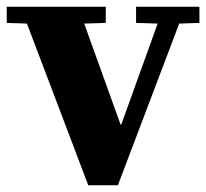

<svg xmlns="http://www.w3.org/2000/svg" viewBox="-20 -550 612 570"><path d="M0 -530H294V-482L230 -480L338 -180H340L448 -480L384 -482V-530H572V-482L512 -480L330 0H242L60 -480L0 -482Z"/></svg>

Font: Minipax
Style: Bold
Weight: 700
Designer: Raphaël Ronot, Igor Stepanchenko (Cyrillic)
Foundry: steppetype
Version: Version 1.002